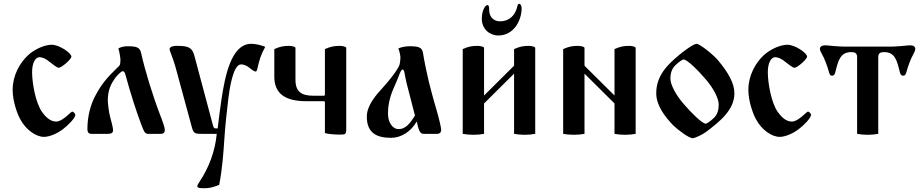

<svg xmlns="http://www.w3.org/2000/svg" viewBox="-20 -709 4894 1017"><path d="M47 -233C47 -172 72 -105 87 -78C117 -21 171 16 213 16C244 16 286 -4 310 -22C341 -45 379 -84 379 -101C379 -107 368 -118 363 -118C360 -118 350 -109 340 -100C325 -86 298 -65 278 -65C244 -65 219 -93 202 -117C168 -166 150 -270 150 -327C150 -377 168 -406 189 -406C202 -406 220 -401 247 -378C259 -368 283 -350 291 -350C306 -350 358 -395 358 -409C358 -429 293 -472 254 -472C217 -472 164 -449 129 -417C84 -375 47 -309 47 -233Z M443 -26C443 -6 451 0 464 0H550C571 0 579 -6 579 -19C579 -32 569 -70 563 -91C557 -112 551 -161 551 -177C551 -233 569 -266 590 -296C599 -308 622 -332 630 -332C633 -332 640 -329 643 -318C674 -205 703 -116 730 -45C743 -11 748 0 765 0H831C849 0 853 -9 853 -22C853 -31 844 -60 829 -98C790 -199 749 -332 728 -426C721 -460 703 -464 651 -464C633 -464 613 -457 607 -452C612 -439 618 -402 618 -395C618 -385 617 -370 615 -366C612 -360 606 -354 597 -346C547 -298 516 -261 485 -202C460 -156 443 -93 443 -26Z M878 -448C878 -447 879 -443 881 -437C892 -410 908 -362 912 -345L996 -36C1005 -2 1013 0 1048 0H1128C1120 90 1087 179 1036 255C1029 265 1025 273 1025 278C1025 288 1048 288 1065 288C1090 288 1113 282 1141 270C1157 191 1164 95 1168 33C1172 -36 1183 -134 1190 -191C1195 -229 1213 -368 1257 -368C1270 -368 1285 -362 1297 -353C1313 -340 1327 -330 1334 -330C1339 -330 1342 -338 1345 -352C1354 -391 1361 -418 1385 -461C1364 -469 1337 -477 1311 -477C1203 -477 1171 -300 1153 -182C1147 -143 1138 -72 1133 -29H1122C1114 -29 1111 -32 1107 -49L1009 -416C996 -464 966 -466 912 -466C897 -466 878 -461 878 -448Z M1433 -303C1433 -219 1483 -173 1602 -173H1694C1700 -173 1701 -171 1701 -165V-4C1722 2 1759 4 1782 4C1810 4 1814 2 1814 -28V-455C1814 -462 1794 -466 1780 -466C1753 -466 1732 -463 1701 -449V-210C1701 -204 1700 -202 1694 -202H1639C1577 -202 1545 -223 1545 -287V-455C1545 -462 1525 -466 1511 -466C1484 -466 1464 -463 1433 -449Z M1923 -91C1923 0 1981 21 2052 21C2105 21 2158 -13 2186 -64H2188C2196 -27 2202 0 2223 0H2294C2312 0 2317 -10 2317 -23C2317 -29 2307 -77 2291 -131C2274 -187 2259 -247 2251 -278C2245 -302 2226 -391 2221 -426C2216 -460 2197 -464 2145 -464C2127 -464 2096 -457 2090 -452C2096 -439 2101 -415 2101 -404C2101 -392 2099 -379 2097 -369C2091 -343 2038 -278 2013 -251C1969 -203 1923 -150 1923 -91ZM2035 -108C2035 -141 2041 -186 2063 -237C2078 -271 2082 -281 2092 -306C2099 -325 2106 -341 2112 -341C2116 -341 2121 -335 2122 -326C2128 -290 2138 -249 2155 -186C2164 -152 2172 -122 2178 -97C2152 -55 2128 -25 2091 -25C2062 -25 2035 -57 2035 -108Z M2532 -610C2532 -555 2574 -521 2619 -521C2702 -521 2743 -601 2743 -666C2743 -680 2736 -689 2730 -689C2724 -689 2721 -681 2719 -671C2709 -628 2677 -596 2629 -596C2588 -596 2571 -627 2571 -657C2571 -669 2571 -682 2561 -682C2550 -682 2532 -652 2532 -610ZM2431 0C2448 3 2466 5 2487 5C2508 5 2527 3 2544 0V-161L2703 -319V0C2720 3 2738 5 2759 5C2780 5 2798 3 2815 0V-455C2815 -462 2795 -466 2781 -466C2754 -466 2734 -463 2703 -449V-361L2544 -203V-455C2544 -462 2523 -466 2509 -466C2482 -466 2462 -463 2431 -449Z M2963 0C2980 3 2998 5 3019 5C3040 5 3059 3 3076 0V-319L3235 -161V0C3252 3 3270 5 3291 5C3312 5 3330 3 3347 0V-455C3347 -462 3327 -466 3313 -466C3286 -466 3266 -463 3235 -449V-203L3076 -361V-455C3076 -462 3055 -466 3041 -466C3014 -466 2994 -463 2963 -449Z M3456 -215C3456 -149 3504 -89 3545 -46C3566 -25 3628 23 3649 23C3660 23 3700 5 3721 -11C3792 -65 3870 -126 3870 -215C3870 -267 3839 -323 3783 -390C3758 -420 3686 -477 3670 -477C3653 -477 3595 -433 3580 -420C3523 -372 3456 -314 3456 -215ZM3531 -292C3531 -321 3539 -346 3557 -363C3576 -381 3594 -394 3601 -394C3620 -394 3680 -334 3719 -288C3760 -241 3787 -186 3787 -156C3787 -127 3780 -102 3762 -85C3743 -67 3725 -54 3718 -54C3699 -54 3639 -114 3600 -160C3559 -207 3531 -262 3531 -292Z M3944 -233C3944 -172 3969 -105 3984 -78C4014 -21 4068 16 4110 16C4141 16 4183 -4 4207 -22C4238 -45 4276 -84 4276 -101C4276 -107 4265 -118 4260 -118C4257 -118 4247 -109 4237 -100C4222 -86 4195 -65 4175 -65C4141 -65 4116 -93 4099 -117C4065 -166 4047 -270 4047 -327C4047 -377 4065 -406 4086 -406C4099 -406 4117 -401 4144 -378C4156 -368 4180 -350 4188 -350C4203 -350 4255 -395 4255 -409C4255 -429 4190 -472 4151 -472C4114 -472 4061 -449 4026 -417C3981 -375 3944 -309 3944 -233Z M4323 -451C4323 -442 4327 -435 4333 -424C4348 -398 4362 -360 4371 -327C4375 -310 4381 -308 4388 -308C4397 -308 4402 -315 4405 -328C4420 -390 4432 -433 4489 -433C4507 -433 4520 -429 4520 -406V0C4537 3 4555 5 4576 5C4597 5 4615 3 4632 0V-406C4632 -429 4645 -433 4663 -433C4720 -433 4731 -390 4746 -328C4749 -315 4754 -308 4763 -308C4770 -308 4777 -310 4781 -327C4790 -360 4804 -398 4819 -424C4825 -435 4828 -442 4828 -451C4828 -461 4819 -469 4801 -469C4794 -469 4775 -467 4753 -465C4732 -463 4707 -462 4693 -462H4459C4445 -462 4420 -463 4399 -465C4377 -467 4358 -469 4351 -469C4333 -469 4323 -461 4323 -451Z"/></svg>

Font: Monomakh Unicode
Style: Regular
Weight: 400
Version: Version 1.2